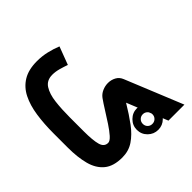

<svg xmlns="http://www.w3.org/2000/svg" viewBox="-143 -942 1187 1187"><g transform="rotate(45 450.0 -349.0)"><path d="M683.1 -473.6Q683.1 -512.7 710.9 -540Q738.8 -567.4 777.3 -567.4Q816.4 -567.4 843.8 -540Q871.1 -512.7 871.1 -473.6Q871.1 -435.1 843.8 -407.2Q816.4 -379.4 777.3 -379.4Q738.8 -379.4 710.9 -407.2Q683.1 -435.1 683.1 -473.6ZM734.9 -473.6Q734.9 -456.1 747.1 -443.8Q759.3 -431.6 777.3 -431.6Q795.4 -431.6 807.4 -443.6Q819.3 -455.6 819.3 -473.6Q819.3 -491.7 807.1 -503.9Q794.9 -516.1 777.3 -516.1Q759.8 -516.1 747.3 -503.7Q734.9 -491.2 734.9 -473.6ZM553.2 0H429.7Q345.7 0 274.4 -10.5Q203.1 -21 150.6 -47.4Q98.1 -73.7 69.1 -121.3Q40 -168.9 40 -243.2Q40 -287.1 49.8 -328.9Q59.6 -370.6 74.2 -406.2L191.9 -361.8Q183.6 -338.9 175 -308.6Q166.5 -278.3 166.5 -251Q166.5 -202.1 202.6 -178.7Q238.8 -155.3 298.6 -148.2Q358.4 -141.1 429.7 -141.1H552.7Q630.9 -141.1 669.9 -152.1Q709 -163.1 709 -197.3Q709 -213.4 685.1 -234.6Q661.1 -255.9 625.2 -279.5Q589.4 -303.2 552 -326.4Q514.6 -349.6 487.3 -369.1Q467.3 -383.8 456.5 -408.2Q445.8 -432.6 445.8 -458Q445.8 -485.4 458.5 -509.3Q471.2 -533.2 498 -543.9L875 -697.8V-558.1L611.3 -451.2Q676.8 -412.1 727.1 -374.8Q777.3 -337.4 806.2 -294.4Q835 -251.5 835 -195.3Q835 -118.7 799.8 -76.2Q764.6 -33.7 701.2 -16.8Q637.7 0 553.2 0Z"/></g></svg>

Font: Vazirmatn FD NL ExtraBold
Style: Regular
Weight: 800
Designer: Saber Rastikerdar
Foundry: Saber Rastikerdar
Version: Version 33.003